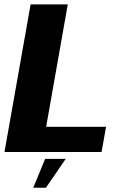

<svg xmlns="http://www.w3.org/2000/svg" viewBox="-32 -695 578 878"><path d="M-11.5 0H432.5L453 -115H179L278 -675H108ZM120 163.5H178L268.5 31.5H174.5Z"/></svg>

Font: Anybody UltraCondensed Thin
Style: Bold Italic
Weight: 700
Italic angle: -10°
Version: Version 1.111